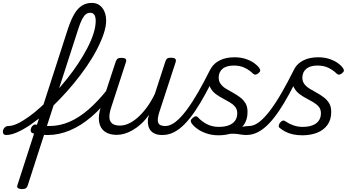

<svg xmlns="http://www.w3.org/2000/svg" viewBox="-189 -914 2444 1324"><path d="M-39 390Q-53 390 -63.5 384Q-74 378 -69 363L281 -720Q302 -782 325 -820Q348 -858 377.5 -876Q407 -894 444 -894Q489 -894 516 -860Q543 -826 543 -772Q543 -731 525.5 -679.5Q508 -628 478.5 -571.5Q449 -515 408.5 -456Q368 -397 320.5 -339.5Q273 -282 222.5 -229.5Q172 -177 121 -132Q70 -87 21.5 -54Q-27 -21 -70 -2Q-113 17 -146 17Q-161 17 -166 7.5Q-171 -2 -168.5 -14Q-166 -26 -156 -35.5Q-146 -45 -131 -45Q-104 -45 -68 -62Q-32 -79 10.5 -109.5Q53 -140 97.5 -181Q142 -222 187 -270.5Q232 -319 274 -371.5Q316 -424 351.5 -478Q387 -532 414 -584Q441 -636 456 -683.5Q471 -731 471 -771Q471 -796 462 -811Q453 -826 432 -826Q417 -826 403.5 -816Q390 -806 377 -781Q364 -756 350 -712L1 368Q-3 379 -11.5 384.5Q-20 390 -39 390ZM142 17Q109 17 79.5 13.5Q50 10 35 4Q25 0 23 -10.5Q21 -21 26 -32.5Q31 -44 40.5 -51Q50 -58 62 -54Q74 -51 98 -48Q122 -45 151 -45Q167 -45 173.5 -36Q180 -27 178 -14.5Q176 -2 167 7.5Q158 17 142 17Z M142 17Q129 17 123 7.5Q117 -2 118 -14.5Q119 -27 127.5 -36Q136 -45 151 -45Q223 -45 290 -74Q357 -103 422 -159.5Q487 -216 552 -298Q558 -305 568 -300.5Q578 -296 584.5 -286.5Q591 -277 584 -268Q516 -172 442 -109Q368 -46 292 -14.5Q216 17 142 17Z M616 16Q565 16 533.5 -6.5Q502 -29 494.5 -73Q487 -117 507 -179L609 -489Q615 -505 623 -510Q631 -515 647 -515Q670 -515 677.5 -507.5Q685 -500 679 -484L577 -171Q564 -131 565.5 -103.5Q567 -76 585 -62Q603 -48 638 -48Q667 -48 697.5 -61.5Q728 -75 760 -103Q792 -131 822.5 -172Q853 -213 879 -267L951 -489Q957 -506 964.5 -511Q972 -516 988 -516Q1012 -516 1019.5 -508.5Q1027 -501 1022 -485L909 -139Q893 -88 902.5 -66.5Q912 -45 950 -45Q962 -45 966.5 -35.5Q971 -26 969 -14Q967 -2 957 7.5Q947 17 930 17Q902 17 882 9Q862 1 850 -13.5Q838 -28 833.5 -48Q829 -68 831 -93L838 -122Q812 -85 784 -59.5Q756 -34 726.5 -17Q697 0 669.5 8Q642 16 616 16Z M931 17Q919 17 914 7.5Q909 -2 911.5 -14Q914 -26 923.5 -35.5Q933 -45 950 -45Q985 -45 1021.5 -73.5Q1058 -102 1097 -154Q1136 -206 1176.5 -276.5Q1217 -347 1259 -431Q1265 -445 1278 -443Q1291 -441 1299 -431Q1307 -421 1302 -410Q1263 -332 1227.5 -266.5Q1192 -201 1156.5 -148.5Q1121 -96 1085 -59Q1049 -22 1011 -2.5Q973 17 931 17Z M1389 -13Q1421 -24 1447.5 -31.5Q1474 -39 1494.5 -42Q1515 -45 1530 -45Q1539 -45 1541.5 -35.5Q1544 -26 1541 -14Q1538 -2 1530 7.5Q1522 17 1510 17Q1489 17 1468 13Q1447 9 1421 8Q1395 7 1360 13ZM1318 19Q1275 19 1238 7Q1201 -5 1174 -24Q1147 -43 1132 -64Q1126 -73 1126.5 -81.5Q1127 -90 1139 -100Q1151 -111 1160 -112Q1169 -113 1178 -103Q1200 -78 1236.5 -58.5Q1273 -39 1320 -39Q1359 -39 1387.5 -49.5Q1416 -60 1431.5 -81Q1447 -102 1447 -133Q1447 -160 1432.5 -177.5Q1418 -195 1395.5 -208.5Q1373 -222 1347 -235.5Q1321 -249 1298.5 -266Q1276 -283 1262 -308.5Q1248 -334 1248 -372Q1248 -413 1268 -446Q1288 -479 1329 -499Q1370 -519 1428 -519Q1471 -519 1505.5 -507.5Q1540 -496 1563.5 -479Q1587 -462 1598 -446Q1606 -435 1605.5 -427Q1605 -419 1593 -409Q1583 -401 1574 -399.5Q1565 -398 1556 -406Q1532 -430 1499.5 -446Q1467 -462 1424 -462Q1372 -462 1345.5 -439.5Q1319 -417 1319 -379Q1319 -353 1333.5 -334Q1348 -315 1370.5 -301.5Q1393 -288 1418.5 -274Q1444 -260 1466.5 -243Q1489 -226 1503.5 -202.5Q1518 -179 1518 -142Q1518 -87 1491 -51Q1464 -15 1418.5 2Q1373 19 1318 19Z M1509 17Q1497 17 1492 7.5Q1487 -2 1489.5 -14Q1492 -26 1501.5 -35.5Q1511 -45 1528 -45Q1563 -45 1599.5 -73.5Q1636 -102 1675 -154Q1714 -206 1754.5 -276.5Q1795 -347 1837 -431Q1843 -445 1856 -443Q1869 -441 1877 -431Q1885 -421 1880 -410Q1841 -332 1805.5 -266.5Q1770 -201 1734.5 -148.5Q1699 -96 1663 -59Q1627 -22 1589 -2.5Q1551 17 1509 17Z M1896 19Q1861 19 1831.5 12.5Q1802 6 1780 -5.5Q1758 -17 1741 -31Q1733 -36 1733 -45Q1733 -54 1741 -67Q1751 -79 1760 -82Q1769 -85 1780 -77Q1803 -61 1833.5 -50Q1864 -39 1897 -39Q1937 -39 1965 -49.5Q1993 -60 2008.5 -81Q2024 -102 2024 -133Q2024 -160 2009.5 -177.5Q1995 -195 1972.5 -208.5Q1950 -222 1924 -235.5Q1898 -249 1875.5 -266Q1853 -283 1839 -308.5Q1825 -334 1825 -372Q1825 -413 1845 -446Q1865 -479 1906 -499Q1947 -519 2005 -519Q2048 -519 2082.5 -507.5Q2117 -496 2140.5 -479Q2164 -462 2175 -446Q2183 -435 2182.5 -427Q2182 -419 2170 -409Q2160 -401 2151 -399.5Q2142 -398 2133 -406Q2109 -430 2076.5 -446Q2044 -462 2000 -462Q1949 -462 1922.5 -439Q1896 -416 1896 -378Q1896 -352 1910.5 -333.5Q1925 -315 1947.5 -301.5Q1970 -288 1995.5 -274Q2021 -260 2043.5 -243Q2066 -226 2080.5 -202.5Q2095 -179 2095 -142Q2095 -87 2068 -51Q2041 -15 1996 2Q1951 19 1896 19Z"/></svg>

Font: Playwrite DK Loopet Light
Style: Regular
Weight: 300
Version: Version 1.003